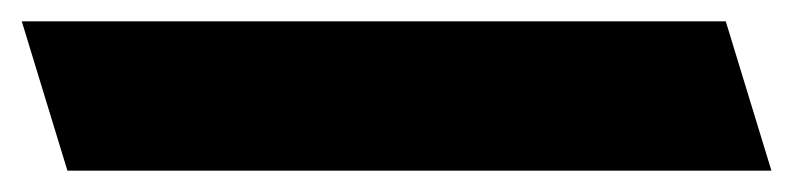

<svg xmlns="http://www.w3.org/2000/svg" viewBox="-80 14 743 180"><path d="M53.2 174H-16.8L-59.6 34H10.4H530.4H600.4L643.2 174H573.2Z"/></svg>

Font: Nordica Plus
Style: NordicaClassicRgOpObl
Weight: 500
Version: Version 1.01